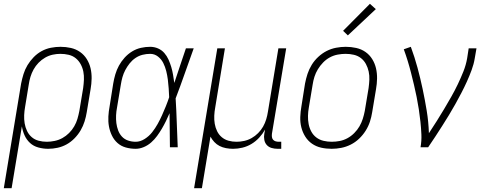

<svg xmlns="http://www.w3.org/2000/svg" viewBox="-43 -774 2563 1009"><path d="M-23 215 68 -335Q73 -360 80.5 -384.5Q88 -409 101.5 -431.5Q115 -454 134 -473.5Q153 -493 176 -505.5Q199 -518 224.5 -523Q250 -528 275 -528Q275 -528 275 -528Q275 -528 275 -528Q303 -528 329.5 -522Q356 -516 377.5 -501Q399 -486 413 -463.5Q427 -441 433 -415Q439 -389 438.5 -361Q438 -333 433 -305L413 -185Q409 -160 401.5 -136Q394 -112 381 -89.5Q368 -67 349 -47.5Q330 -28 307.5 -15.5Q285 -3 260 2.5Q235 8 210 8Q184 8 158.5 1Q133 -6 115 -22.5Q97 -39 86.5 -62Q76 -85 72 -110L18 215ZM203 -29Q223 -29 244.5 -33.5Q266 -38 285 -48.5Q304 -59 320 -75Q336 -91 347 -110Q358 -129 364 -149.5Q370 -170 374 -191L394 -311Q397 -333 398 -355Q399 -377 395 -397.5Q391 -418 381 -436.5Q371 -455 355 -468Q339 -481 318 -486Q297 -491 274 -491Q254 -491 233.5 -486.5Q213 -482 194 -471Q175 -460 159.5 -444Q144 -428 133.5 -409Q123 -390 117 -370Q111 -350 108 -329L89 -213Q85 -191 84 -169Q83 -147 86.5 -126Q90 -105 99 -86Q108 -67 123.5 -53.5Q139 -40 160 -34.5Q181 -29 203 -29Z M670 8Q643 8 618 1Q593 -6 574.5 -22.5Q556 -39 545 -62Q534 -85 529.5 -110Q525 -135 526.5 -162Q528 -189 533 -215L552 -335Q556 -359 563 -383Q570 -407 582 -429Q594 -451 611.5 -470.5Q629 -490 651 -503.5Q673 -517 697.5 -522.5Q722 -528 746 -528Q768 -528 787.5 -519.5Q807 -511 820.5 -495.5Q834 -480 842.5 -461Q851 -442 857 -422Q863 -402 866.5 -380.5Q870 -359 873 -338Q888 -384 903.5 -429.5Q919 -475 934 -520H975Q951 -454 928 -388Q905 -322 880 -257Q884 -193 886 -128.5Q888 -64 891 0H850Q849 -45 849 -89.5Q849 -134 848 -179Q839 -158 829 -137.5Q819 -117 807.5 -97.5Q796 -78 782.5 -59.5Q769 -41 751.5 -25.5Q734 -10 712.5 -1Q691 8 670 8ZM670 -29Q694 -29 717 -43.5Q740 -58 756.5 -79Q773 -100 785.5 -122.5Q798 -145 808.5 -168.5Q819 -192 828.5 -215.5Q838 -239 846 -263Q845 -286 843.5 -309.5Q842 -333 839 -356Q836 -379 830.5 -401Q825 -423 815 -443Q805 -463 787 -477Q769 -491 746 -491Q726 -491 706 -486Q686 -481 668.5 -469Q651 -457 638 -440.5Q625 -424 615.5 -406Q606 -388 600.5 -368.5Q595 -349 592 -329L572 -209Q568 -189 567 -168Q566 -147 568.5 -127Q571 -107 578 -88.5Q585 -70 598 -56Q611 -42 630 -35.5Q649 -29 670 -29Z M977 215 1099 -520H1139L1088 -209Q1084 -188 1083 -166Q1082 -144 1085.5 -123.5Q1089 -103 1098 -84.5Q1107 -66 1122.5 -53Q1138 -40 1158 -34.5Q1178 -29 1200 -29Q1220 -29 1240.5 -33.5Q1261 -38 1279.5 -48.5Q1298 -59 1313.5 -74.5Q1329 -90 1339.5 -108.5Q1350 -127 1356 -147Q1362 -167 1365 -187L1420 -520H1461L1386 -71Q1385 -62 1386 -54Q1387 -46 1392 -40Q1397 -34 1405 -31.5Q1413 -29 1422 -29H1435V8H1416Q1399 8 1384 3.5Q1369 -1 1359 -12Q1349 -23 1346 -39Q1343 -55 1346 -71L1350 -93Q1337 -70 1319 -50.5Q1301 -31 1278.5 -17.5Q1256 -4 1231 2Q1206 8 1182 8Q1163 8 1144.5 4.5Q1126 1 1110.5 -7Q1095 -15 1083 -28Q1071 -41 1063 -56L1018 215Z M1700 8Q1671 8 1644.5 2Q1618 -4 1596.5 -19Q1575 -34 1561 -56.5Q1547 -79 1540.5 -105Q1534 -131 1535 -159Q1536 -187 1541 -215L1560 -335Q1565 -361 1573 -385.5Q1581 -410 1595 -433Q1609 -456 1629.5 -475Q1650 -494 1673.5 -506Q1697 -518 1723 -523Q1749 -528 1774 -528Q1802 -528 1829 -522Q1856 -516 1877.5 -501Q1899 -486 1913 -463.5Q1927 -441 1933 -415Q1939 -389 1938.5 -361Q1938 -333 1933 -305L1913 -185Q1909 -159 1901 -134.5Q1893 -110 1878.5 -87Q1864 -64 1844 -45Q1824 -26 1800 -14Q1776 -2 1750.5 3Q1725 8 1700 8ZM1700 -29Q1721 -29 1742 -33Q1763 -37 1782.5 -47.5Q1802 -58 1818.5 -74.5Q1835 -91 1846 -110Q1857 -129 1863.5 -149.5Q1870 -170 1874 -191L1894 -311Q1897 -333 1898 -355Q1899 -377 1894.5 -398Q1890 -419 1880 -437.5Q1870 -456 1854 -468.5Q1838 -481 1817 -486Q1796 -491 1773 -491Q1753 -491 1731.5 -487Q1710 -483 1690.5 -472.5Q1671 -462 1655 -445.5Q1639 -429 1627.5 -410Q1616 -391 1609.5 -370.5Q1603 -350 1600 -329L1580 -209Q1576 -187 1575.5 -165Q1575 -143 1579 -122Q1583 -101 1593 -82.5Q1603 -64 1619.5 -51.5Q1636 -39 1657 -34Q1678 -29 1700 -29ZM1785 -588 1760 -612 1901 -754 1932 -726Z M2167 0Q2173 -34 2171.5 -67.5Q2170 -101 2166.5 -134Q2163 -167 2158 -199.5Q2153 -232 2146.5 -264.5Q2140 -297 2132.5 -328.5Q2125 -360 2117 -391.5Q2109 -423 2099.5 -454Q2090 -485 2079 -515L2116 -528Q2136 -474 2151 -418.5Q2166 -363 2178 -306.5Q2190 -250 2199.5 -192Q2209 -134 2211 -74Q2232 -106 2252 -137.5Q2272 -169 2291 -201Q2310 -233 2328.5 -265.5Q2347 -298 2363 -331.5Q2379 -365 2392.5 -399Q2406 -433 2412 -468L2420 -520H2461L2452 -468Q2447 -437 2435.5 -406Q2424 -375 2410.5 -345Q2397 -315 2381.5 -285.5Q2366 -256 2350 -227Q2334 -198 2316.5 -169.5Q2299 -141 2281 -112.5Q2263 -84 2244.5 -56Q2226 -28 2207 0Z"/></svg>

Font: Iosevka SS04 XLt Obl
Style: Regular
Weight: 200
Italic angle: -9°
Monospace: yes
Designer: Belleve Invis
Foundry: Belleve Invis
Version: Version 19.0.0; ttfautohint (v1.8.4)